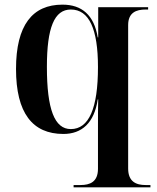

<svg xmlns="http://www.w3.org/2000/svg" viewBox="-20 -567 675 827"><path d="M297 240H628V230H607C567 230 532 216 532 159V-459C532 -513 567 -526 607 -526H618V-536H403V-406H401C385 -502 333 -547 249 -547C120 -547 49 -459 49 -270C49 -80 120 10 253 10C332 10 386 -37 401 -139H403C402 -100 402 -69 402 -28V160C402 217 367 230 327 230H297ZM285 -11C215 -11 182 -96 182 -279C182 -448 214 -526 285 -526C364 -526 402 -442 402 -278C402 -100 363 -11 285 -11Z"/></svg>

Font: Noto Serif Display SemiBold
Style: Regular
Weight: 600
Designer: Monotype Design Team
Foundry: Monotype Imaging Inc.
Version: Version 2.009